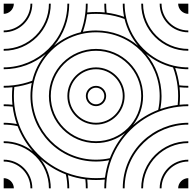

<svg xmlns="http://www.w3.org/2000/svg" viewBox="-20 -1020 1040 1040"><path d="M945 -1000C945 -970 970 -945 1000 -945V-1000ZM0 -945C30 -945 55 -970 55 -1000H0ZM0 0H55C55 -30 30 -55 0 -55ZM945 0H1000V-55C970 -55 945 -30 945 0ZM0 -245C135 -245 245 -135 245 0H255C255 -59 234.6 -114.2 200.4 -157.6C240.3 -122.7 286.4 -94.6 336.8 -75.2C342.2 -51 345 -26 345 0H355C355 -24 352.5 -48.1 347.9 -71.1C378 -60.4 409.7 -52.8 442.4 -48.6C444.1 -32.7 445 -16 445 0H455C455 -16 454.2 -31.9 452.6 -47.4C468.1 -45.8 484 -45 500 -45C516 -45 531.9 -45.8 547.4 -47.4C545.8 -31.9 545 -16 545 0H555C555 -18 556 -35.3 558.1 -52.5C562.4 -88.9 571 -124 583.6 -157.2C630.8 -282.2 729.5 -373.6 842.8 -416.4C876 -429 911.1 -437.6 947.5 -441.9C964.7 -444 982 -445 1000 -445V-455C984 -455 968.1 -454.2 952.6 -452.6C954.2 -468.1 955 -484 955 -500C955 -516 954.2 -531.9 952.6 -547.4C968.1 -545.8 984 -545 1000 -545V-555C984 -555 967.3 -555.9 951.4 -557.6C947.2 -590.3 939.6 -622 928.9 -652.1C956 -646.6 978 -645 1000 -645V-655C977 -655 952.6 -656.9 922.2 -663.8C794.3 -693.7 693.3 -794.2 663.8 -922.2C658 -947.2 655 -973 655 -1000H645C645 -976 647.5 -951.9 652.1 -928.9C622 -939.6 590.3 -947.2 557.6 -951.4C555.9 -967.3 555 -984 555 -1000H545C545 -984 545.8 -968.1 547.4 -952.6C531.9 -954.2 516 -955 500 -955C484 -955 468.1 -954.2 452.6 -952.6C454.2 -968.1 455 -984 455 -1000H445C445 -982 444 -964.7 441.9 -947.5C437.7 -912 429.4 -877.8 417.3 -845.3C363.3 -832.4 314 -807.1 272.7 -772.6C323.8 -833.5 355 -912 355 -1000H345C345 -805 185 -655 0 -655V-645C85 -645 165.5 -675.8 227.9 -727.9C193.1 -686.5 167.7 -637 154.7 -582.7C122.2 -570.6 88 -562.3 52.5 -558.1C35.3 -556 18 -555 0 -555V-545C16 -545 31.9 -545.8 47.4 -547.4C45.8 -531.9 45 -516 45 -500C45 -484 45.8 -468.1 47.4 -452.6C31.9 -454.2 16 -455 0 -455V-445C16 -445 32.7 -444.1 48.6 -442.4C52.8 -409.7 60.4 -378 71.1 -347.9C48.1 -352.5 24 -355 0 -355V-345C26 -345 51 -342.2 75.2 -336.8C94.6 -286.4 122.7 -240.3 157.6 -200.4C114.2 -234.6 59 -255 0 -255ZM0 -845C86 -845 155 -914 155 -1000H145C145 -920 80 -855 0 -855ZM0 -745C141 -745 255 -859 255 -1000H245C245 -865 135 -755 0 -755ZM0 -145C80 -145 145 -80 145 0H155C155 -86 86 -155 0 -155ZM845 0H855C855 -80 920 -145 1000 -145V-155C914 -155 845 -86 845 0ZM745 0H755C755 -135 865 -245 1000 -245V-255C859 -255 745 -141 745 0ZM645 0H655C655 -200 819 -345 1000 -345V-355C813 -355 645 -206 645 0ZM845 -1000C845 -914 914 -845 1000 -845V-855C920 -855 855 -920 855 -1000ZM745 -1000C745 -859 859 -745 1000 -745V-755C865 -755 755 -865 755 -1000ZM455 -500C455 -524.8 475.2 -545 500 -545C524.8 -545 545 -524.8 545 -500C545 -475.2 524.8 -455 500 -455C475.2 -455 455 -475.2 455 -500ZM445 -500C445 -469.6 469.6 -445 500 -445C530.4 -445 555 -469.6 555 -500C555 -530.4 530.4 -555 500 -555C469.6 -555 445 -530.4 445 -500ZM355 -500C355 -580 420 -645 500 -645C580 -645 645 -580 645 -500C645 -420 580 -355 500 -355C420 -355 355 -420 355 -500ZM345 -500C345 -414.4 414.4 -345 500 -345C585.6 -345 655 -414.4 655 -500C655 -585.6 585.6 -655 500 -655C414.4 -655 345 -585.6 345 -500ZM255 -500C255 -635.2 364.8 -745 500 -745C635.2 -745 745 -635.2 745 -500C745 -364.8 635.2 -255 500 -255C364.8 -255 255 -364.8 255 -500ZM155 -500C155 -526.8 158.1 -552.8 163.8 -577.8C193.3 -705.8 294.2 -806.7 422.2 -836.2C447.2 -842 473.2 -845 500 -845C695.4 -845 845 -685.5 845 -500C845 -474.2 842.2 -449 836.8 -424.8C787.6 -405.9 741.1 -377.9 700.3 -342.2C734.5 -385.6 755 -440.4 755 -500C755 -640.8 640.8 -755 500 -755C359.2 -755 245 -640.8 245 -500C245 -359.2 359.2 -245 500 -245C559.5 -245 614.2 -265.4 657.6 -299.6C623.3 -260.4 595 -214.6 575.2 -163.2C551 -157.8 525.8 -155 500 -155C304.6 -155 155 -314.5 155 -500ZM428.9 -847.9C439.6 -878 447.2 -909.7 451.4 -942.4C467.3 -944.1 483.6 -945 500 -945C517.8 -945 535.3 -944 552.5 -941.9C588 -937.7 622.2 -929.4 654.7 -917.3C667.6 -863.1 693.1 -813.7 727.7 -772.4C666.8 -823.6 587.9 -855 500 -855C475.7 -855 451.9 -852.5 428.9 -847.9ZM771.6 -728.5C813.1 -693.5 862.8 -667.9 917.3 -654.7C929.4 -622.2 937.7 -588 941.9 -552.5C944 -535.3 945 -517.8 945 -500C945 -483.6 944.1 -467.3 942.4 -451.4C909.7 -447.2 878 -439.6 847.9 -428.9C852.5 -451.9 855 -475.7 855 -500C855 -585.7 824 -666 771.6 -728.5ZM55 -500C55 -516.4 55.9 -532.7 57.6 -548.6C90.3 -552.8 122 -560.4 152.1 -571.1C147.5 -548.1 145 -524.3 145 -500C145 -309.1 299 -145 500 -145C524.3 -145 548.1 -147.5 571.1 -152.1C560.4 -122 552.8 -90.3 548.6 -57.6C532.7 -55.9 516.4 -55 500 -55C482.2 -55 464.7 -56 447.5 -58.1C411.1 -62.4 376 -71 342.8 -83.6C223.6 -128.7 128.7 -223.6 83.6 -342.8C71 -376 62.4 -411.1 58.1 -447.5C56 -464.7 55 -482.2 55 -500Z"/></svg>

Font: GlukFramesM7
Style: Medium
Weight: 500
Monospace: yes
Designer: gluk
Foundry: gluk
Version: Version 1.01